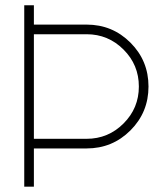

<svg xmlns="http://www.w3.org/2000/svg" viewBox="-20 -699 611 719"><path d="M106.9 -570.8V-179.2H304.2Q385.3 -179.2 442.6 -236.6Q500 -293.9 500 -375Q500 -456.1 442.6 -513.4Q385.3 -570.8 304.2 -570.8ZM70.8 -679.2H106.9V-606.9H304.2Q400.9 -606.9 468.5 -539.3Q536.1 -471.7 536.1 -375Q536.1 -278.3 468.5 -210.7Q400.9 -143.1 304.2 -143.1H106.9V0H70.8Z"/></svg>

Font: RawengulkPcs
Style: Regular
Weight: 400
Version: Version 0.92